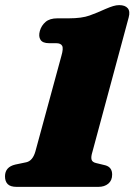

<svg xmlns="http://www.w3.org/2000/svg" viewBox="-20 -729 525 749"><path d="M171.5 -560.5Q146.5 -560.5 138 -573.8Q129.5 -587 135.5 -608.5Q141.5 -629.5 157.8 -643.5Q174 -657.5 204 -657.5H248.5Q299 -657.5 329.5 -668.5Q360 -679.5 391.5 -694Q409 -701.5 421.2 -705.2Q433.5 -709 445 -709Q468 -709 478.2 -697Q488.5 -685 482 -661L340.5 -136.5Q334.5 -117.5 337 -107Q339.5 -96.5 354.5 -93L391.5 -84Q417.5 -76.5 417.5 -48Q417.5 -25 402.5 -12.5Q387.5 0 363.5 0H45.5Q20.5 0 10 -10.8Q-0.5 -21.5 -0.5 -41Q-0.5 -77.5 39.5 -87L82.5 -96Q107.5 -101.5 118 -138L219.5 -511Q228 -540 222.5 -550.2Q217 -560.5 199 -560.5Z"/></svg>

Font: Fraunces 9pt Soft Black
Style: Italic
Weight: 900
Italic angle: -16°
Version: Version 1.000;[b76b70a41]